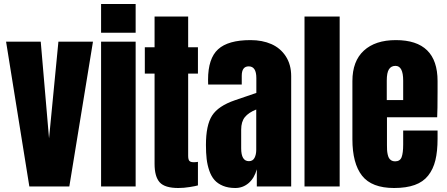

<svg xmlns="http://www.w3.org/2000/svg" viewBox="-20 -943 2261 971"><path d="M330.6 0H128.4L10.7 -732.4H186L228 -243.2L275.4 -732.4H450.2Z M666 0H491.2V-732.4H666ZM666 -777.3H491.2V-922.9H666Z M881.8 7.8Q813.5 7.8 787.6 -21Q761.7 -49.8 761.7 -114.3V-570.8H712.4V-704.1H761.7V-859.4H931.6V-704.1H981V-570.8H931.6V-155.3Q931.6 -136.7 937.5 -129.6Q943.4 -122.6 960 -122.6Q971.7 -122.6 981 -124.5V-5.4Q970.2 -2 939.7 2.9Q909.2 7.8 881.8 7.8Z M1169.9 7.8Q1134.3 7.8 1107.7 -3.2Q1081.1 -14.2 1064.7 -32.7Q1048.3 -51.3 1038.6 -79.6Q1028.8 -107.9 1025.1 -138.9Q1021.5 -169.9 1021.5 -210Q1021.5 -310.1 1052.7 -358.6Q1084 -407.2 1168 -436L1276.4 -473.1V-548.3Q1276.4 -607.4 1237.8 -607.4Q1202.6 -607.4 1202.6 -559.6V-515.6H1032.7Q1032.2 -521 1032.2 -539.6Q1032.2 -647.5 1083 -693.8Q1133.8 -740.2 1247.1 -740.2Q1306.6 -740.2 1352.5 -720Q1398.4 -699.7 1425.5 -658Q1452.6 -616.2 1452.6 -558.1V0H1278.8V-86.9Q1266.1 -41.5 1237.1 -16.8Q1208 7.8 1169.9 7.8ZM1238.8 -127.9Q1258.3 -127.9 1267.1 -144.5Q1275.9 -161.1 1275.9 -185.1V-389.2Q1236.8 -373.5 1218.3 -350.6Q1199.7 -327.6 1199.7 -287.1V-192.9Q1199.7 -127.9 1238.8 -127.9Z M1697.8 0H1520V-859.4H1697.8Z M1973.1 7.8Q1859.9 7.8 1811 -54.4Q1762.2 -116.7 1762.2 -238.8V-533.2Q1762.2 -633.8 1820.1 -687Q1877.9 -740.2 1981.9 -740.2Q2192.9 -740.2 2192.9 -533.2V-480Q2192.9 -383.3 2190.9 -350.1H1937V-208.5Q1937 -194.3 1937.5 -184.6Q1938 -174.8 1940.4 -163.1Q1942.9 -151.4 1947 -144Q1951.2 -136.7 1959 -131.8Q1966.8 -127 1978 -127Q2002.9 -127 2011 -147.9Q2019 -168.9 2019 -212.4V-282.7H2192.9V-241.2Q2192.9 -177.7 2181.9 -132.6Q2170.9 -87.4 2145.5 -55.2Q2120.1 -22.9 2077.4 -7.6Q2034.7 7.8 1973.1 7.8ZM1936 -535.6V-437H2019V-535.6Q2019 -609.9 1980 -609.9Q1958 -609.9 1947 -592.5Q1936 -575.2 1936 -535.6Z"/></svg>

Font: Anton
Style: Regular
Weight: 400
Designer: Vernon Adams, Tural Alisoy
Foundry: Vernon Adams
Version: Version 2.300